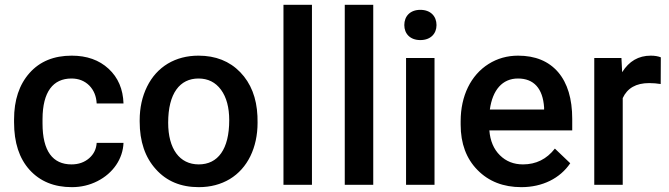

<svg xmlns="http://www.w3.org/2000/svg" viewBox="-20 -770 2787 800"><path d="M277.8 -85C199.7 -85 157.2 -140.6 157.2 -255.4V-274.4C157.7 -387.7 201.2 -442.9 277.8 -442.9C307.6 -442.9 332.5 -433.1 352.1 -413.6C371.1 -394 381.3 -369.1 382.8 -338.9H494.6C492.7 -398.4 472.2 -446.8 432.6 -483.4C393.1 -520 341.8 -538.1 278.8 -538.1C204.6 -538.1 146 -514.2 103 -465.8C60.1 -417.5 38.6 -353 38.6 -272.5V-260.3C38.6 -175.8 60.1 -109.9 103.5 -62C147 -14.2 205.6 9.8 279.3 9.8C317.4 9.8 353 1.5 385.7 -15.1C451.7 -48.3 492.2 -108.9 494.6 -174.8H382.8C381.3 -149.4 371.1 -127.9 351.6 -110.8C332 -93.8 307.6 -85 277.8 -85Z M562 -263.2C562 -180.7 584.5 -114.3 629.4 -64.9C673.8 -15.1 733.4 9.8 808.1 9.8C856.9 9.8 899.9 -1.5 937.5 -23.9C1011.7 -68.8 1053.2 -154.8 1053.2 -258.8L1052.7 -286.6C1049.3 -362.3 1025.4 -423.3 981 -469.2C936.5 -515.1 878.4 -538.1 807.1 -538.1C758.8 -538.1 716.3 -526.9 679.2 -504.9C642.1 -482.4 613.3 -450.7 592.8 -409.2C572.3 -367.7 562 -320.8 562 -269ZM680.7 -258.8C680.7 -381.3 729.5 -442.9 807.1 -442.9C846.7 -442.9 877.9 -427.2 900.9 -396C923.8 -364.7 935.1 -322.3 935.1 -269C935.1 -148.4 888.2 -85 808.1 -85C728 -85 680.7 -149.9 680.7 -258.8Z M1279.8 -750H1161.1V0H1279.8Z M1535.2 -750H1416.5V0H1535.2Z M1790.5 -528.3H1671.9V0H1790.5ZM1664.6 -665.5C1664.6 -629.9 1688.5 -603 1731.4 -603C1774.4 -603 1798.8 -629.9 1798.8 -665.5C1798.8 -702.1 1774.4 -729 1731.4 -729C1688.5 -729 1664.6 -702.1 1664.6 -665.5Z M2152.3 9.8C2240.2 9.8 2313.5 -26.9 2356 -89.8L2292 -150.9C2257.8 -106.9 2213.4 -85 2159.2 -85C2120.6 -85 2088.4 -97.7 2063 -123C2037.1 -148.4 2022.5 -183.1 2019 -226.6H2364.3V-274.4C2364.3 -358.4 2344.7 -423.3 2305.7 -469.2C2266.1 -515.1 2210.4 -538.1 2138.7 -538.1C2093.3 -538.1 2052.2 -526.4 2015.6 -503.4C1941.9 -457 1899.4 -370.6 1899.4 -265.1V-250.5C1899.4 -171.9 1922.9 -108.9 1969.7 -61.5C2016.1 -14.2 2077.1 9.8 2152.3 9.8ZM2138.2 -442.9C2204.1 -442.9 2241.7 -401.9 2247.1 -322.3V-313.5H2021C2032.2 -395 2073.2 -442.9 2138.2 -442.9Z M2733.4 -531.2C2722.2 -535.6 2708.5 -538.1 2691.4 -538.1C2640.6 -538.1 2601.1 -515.1 2572.3 -469.2L2569.3 -528.3H2456.1V0H2574.7V-361.3C2593.8 -402.8 2630.4 -423.8 2684.6 -423.8C2701.2 -423.8 2717.3 -422.4 2732.9 -419.9Z"/></svg>

Font: Shabnam Medium
Style: Regular
Weight: 500
Foundry: DejaVu fonts team - Redesigned by Saber Rastikerdar - Based on Vazir font
Version: Version 5.0.1